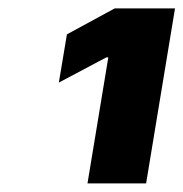

<svg xmlns="http://www.w3.org/2000/svg" viewBox="-20 -861 431 451"><path d="M391.1 -841.3 323.2 -430.2H185.5L234.4 -726.1H229.5L118.2 -667L137.2 -780.3L249.5 -841.3Z"/></svg>

Font: Inter 17pt Black
Style: Italic
Weight: 900
Italic angle: -9.3988°
Version: Version 4.001;git-66647c0bb